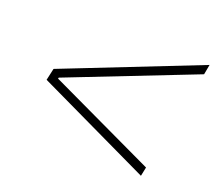

<svg xmlns="http://www.w3.org/2000/svg" viewBox="-85 -704 775 686"><g transform="rotate(20 302.0 -361.0)"><path d="M604 -589 597 -551 113 -362 112 -358 516 -167 509 -133 75 -340 85 -385Z"/></g></svg>

Font: Mona Sans ExtraLight
Style: Italic
Weight: 200
Italic angle: -11.6951°
Designer: Deni Anggara
Foundry: GitHub
Version: Version 2.000